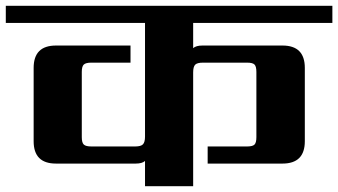

<svg xmlns="http://www.w3.org/2000/svg" viewBox="-40 -642 1166 662"><path d="M1106 -563H626V-476Q636 -485 658 -485H934Q1011 -485 1011 -408V-155Q1011 -78 934 -78H676V-137H812Q831 -137 837.5 -143.5Q844 -150 844 -169V-394Q844 -413 837.5 -419.5Q831 -426 812 -426H660Q640 -426 633 -419Q626 -412 626 -392V0H460V-87Q450 -78 428 -78H153Q76 -78 76 -155V-408Q76 -485 153 -485H410V-426H275Q256 -426 249 -419.5Q242 -413 242 -394V-169Q242 -150 249 -143.5Q256 -137 275 -137H426Q446 -137 453 -144.5Q460 -152 460 -171V-563H-20V-622H1106Z"/></svg>

Font: Sarpanch
Style: Bold
Weight: 700
Designer: Manushi Parikh (Devanagari and Latin), Jyotish Sonowal (Devanagari)
Foundry: Indian Type Foundry
Version: Version 2.004;PS 1.0;hotconv 1.0.78;makeotf.lib2.5.61930; tt